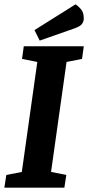

<svg xmlns="http://www.w3.org/2000/svg" viewBox="-33 -860 404 880"><path d="M-4 -58 67 -72 138 -576 68 -590 76 -648H351L343 -590L272 -576L201 -72L271 -58L262 0H-13ZM149 -674 125 -722 313 -840Q325 -833 338 -818Q351 -803 351 -775Q351 -762 343 -750.5Q335 -739 306 -729Z"/></svg>

Font: Faustina VF Beta
Style: Italic
Weight: 400
Italic angle: -8°
Designer: Alfonso Garcia
Foundry: Omnibus-Type
Version: Version 1.006